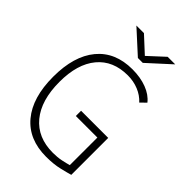

<svg xmlns="http://www.w3.org/2000/svg" viewBox="-263 -1000 1113 1113"><g transform="rotate(45 293.0 -444.0)"><path d="M337.9 9.8Q195.3 9.8 117.2 -83.7Q39.1 -177.2 39.1 -347.7Q39.1 -517.1 116.2 -610.1Q193.4 -703.1 334 -703.1Q400.4 -703.1 451.9 -683.3Q503.4 -663.6 531.7 -627.4L498 -594.2Q469.7 -625.5 428.5 -642.3Q387.2 -659.2 339.8 -659.2Q219.2 -659.2 152.6 -578.9Q85.9 -498.5 85.9 -352.5Q85.9 -201.2 155 -117.7Q224.1 -34.2 349.6 -34.2Q386.7 -34.2 417.2 -40.5Q447.8 -46.9 469.7 -53.2V-279.3H293V-322.3H515.6V-19.5Q495.1 -13.2 447.5 -1.7Q399.9 9.8 337.9 9.8ZM309.6 -771.5 170.4 -898.4H232.4L329.6 -808.6L426.8 -898.4H488.8L349.6 -771.5Z"/></g></svg>

Font: Cascadia Mono ExtraLight
Style: Regular
Weight: 200
Monospace: yes
Designer: Aaron Bell
Foundry: Saja Typeworks
Version: Version 2404.023; ttfautohint (v1.8.4)